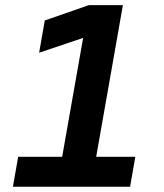

<svg xmlns="http://www.w3.org/2000/svg" viewBox="-20 -713 626 733"><path d="M29.3 0H476.6L496.6 -114.3H347.2L449.2 -693.4H319.3L150.9 -634.8L129.4 -511.7L297.4 -568.4L217.3 -114.3H49.3Z"/></svg>

Font: Cascadia Mono PL
Style: Bold Italic
Weight: 700
Italic angle: -10°
Monospace: yes
Designer: Aaron Bell
Foundry: Saja Typeworks
Version: Version 2404.023